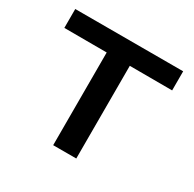

<svg xmlns="http://www.w3.org/2000/svg" viewBox="-123 -662 800 792"><g transform="rotate(30 277.0 -266.0)"><path d="M534 -532V-441L332 -441.5V0H222V-441.5L20 -442V-532Z"/></g></svg>

Font: Argentum Sans
Style: Regular
Weight: 400
Designer: Julieta Ulanovsky, Owen Earl, Chris M. Simpson, Rasmus Andersson, Cristiano Sobral
Foundry: The Argentum Sans Project Authors
Version: Version 3.135; ttfautohint (v1.8.4.7-5d5b-dirty)